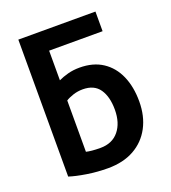

<svg xmlns="http://www.w3.org/2000/svg" viewBox="-141 -874 882 992"><g transform="rotate(-20 299.5 -378.5)"><path d="M283 13Q225 13 168 4Q111 -5 74 -17V-770H498V-662H204V-499Q227 -510 256.5 -518Q286 -526 321 -526Q396 -526 447.5 -492Q499 -458 525.5 -397.5Q552 -337 552 -257Q552 -176 519.5 -115Q487 -54 427 -20.5Q367 13 283 13ZM282 -99Q347 -99 383 -143Q419 -187 419 -260Q419 -331 390 -373Q361 -415 298 -415Q270 -415 244.5 -406.5Q219 -398 204 -388V-106Q216 -103 235.5 -101Q255 -99 282 -99Z"/></g></svg>

Font: Ubuntu Sans
Style: Bold
Weight: 700
Designer: Dalton Maag Ltd
Foundry: Dalton Maag Ltd
Version: Version 1.006; ttfautohint (v1.8.4.7-5d5b)